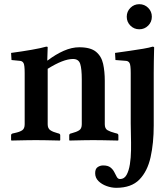

<svg xmlns="http://www.w3.org/2000/svg" viewBox="-20 -670 794 918"><path d="M586 -590Q586 -615 603.5 -632.5Q621 -650 646 -650Q671 -650 688.5 -632.5Q706 -615 706 -590Q706 -565 688.5 -547.5Q671 -530 646 -530Q621 -530 603.5 -547.5Q586 -565 586 -590ZM715 -321V-70Q715 14 700 81.5Q685 149 646.5 188.5Q608 228 536 228Q513 228 489.5 219.5Q466 211 450.5 195.5Q435 180 435 158Q435 137 447 129Q459 121 473 121Q496 121 508 130.5Q520 140 526.5 153Q533 166 538.5 176Q544 186 554 186Q574 186 585 166.5Q596 147 601 115.5Q606 84 606.5 48Q607 12 606 -22Q605 -56 605 -80V-321Q605 -359 599.5 -368.5Q594 -378 583 -379L532 -383L530 -417Q565 -422 600.5 -427Q636 -432 665 -437Q694 -442 710 -447Q712 -447 714.5 -446Q717 -445 717 -443Q717 -443 716.5 -423Q716 -403 715.5 -374.5Q715 -346 715 -321ZM208 -381Q246 -410 284.5 -427Q323 -444 359 -444Q413 -444 439 -422.5Q465 -401 473 -365Q481 -329 481 -283V-76Q481 -55 494 -47.5Q507 -40 530 -34L538 -32Q546 -30 546 -23V0L544 2Q544 2 522.5 1.5Q501 1 473 0.5Q445 0 425 0Q407 0 380.5 0.5Q354 1 333.5 1.5Q313 2 313 2L311 0V-23Q311 -30 319 -32L323 -33Q346 -39 358.5 -47Q371 -55 371 -76V-290Q371 -341 363.5 -364.5Q356 -388 329 -388Q283 -388 208 -341V-76Q208 -56 220.5 -47.5Q233 -39 256 -33L260 -32Q268 -30 268 -23V0L266 2Q266 2 245.5 1.5Q225 1 198 0.5Q171 0 151 0Q134 0 106 0.5Q78 1 56.5 1.5Q35 2 35 2L33 0V-23Q33 -30 41 -32L50 -34Q74 -39 86 -47Q98 -55 98 -76V-321Q98 -359 92.5 -368.5Q87 -378 76 -379L35 -383L33 -417Q86 -424 131.5 -432Q177 -440 201 -447Q203 -447 205.5 -446.5Q208 -446 208 -444L206 -381Z"/></svg>

Font: Libertinus Serif SemiBold
Style: Regular
Weight: 600
Designer: Philipp H. Poll, Khaled Hosny
Foundry: Caleb Maclennan
Version: Version 7.051;RELEASE